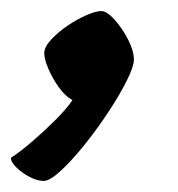

<svg xmlns="http://www.w3.org/2000/svg" viewBox="-84 -182 321 347"><path d="M-5 145Q-17 145 -31 137.5Q-45 130 -55 120Q-65 110 -64 103Q-47 92 -25.5 73.5Q-4 55 16 35Q36 15 47 -1Q34 -8 22.5 -24Q11 -40 3.5 -57.5Q-4 -75 -4 -86Q-4 -97 8.5 -110.5Q21 -124 38 -135.5Q55 -147 72 -154.5Q89 -162 99 -162Q109 -162 123 -146.5Q137 -131 147.5 -110.5Q158 -90 158 -74Q158 -62 145 -36Q132 -10 111.5 21Q91 52 68.5 80Q46 108 26 126.5Q6 145 -5 145Z"/></svg>

Font: Texturina 12pt
Style: Bold Italic
Weight: 700
Italic angle: -11°
Designer: Guillermo Torres Carreño
Foundry: Omnibus-Type
Version: Version 1.002